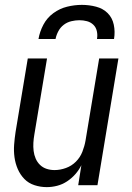

<svg xmlns="http://www.w3.org/2000/svg" viewBox="-20 -760 540 788"><path d="M172 8Q146 8 121.5 0Q97 -8 80 -25.5Q63 -43 53 -66Q43 -89 39.5 -114.5Q36 -140 38 -166.5Q40 -193 44 -219L94 -520H173L121 -208Q118 -191 117 -174Q116 -157 118 -140.5Q120 -124 126.5 -109Q133 -94 144.5 -83Q156 -72 171.5 -67Q187 -62 204 -62Q227 -62 250.5 -70.5Q274 -79 291.5 -96.5Q309 -114 318 -137Q327 -160 331 -183L387 -520H466L380 0H301L314 -82Q304 -62 289 -45Q274 -28 255 -15.5Q236 -3 214.5 2.5Q193 8 172 8ZM138 -600Q143 -630 158 -658.5Q173 -687 199 -706Q225 -725 255.5 -732.5Q286 -740 316 -740Q346 -740 374.5 -732.5Q403 -725 422 -706Q441 -687 447 -658.5Q453 -630 448 -600H378Q381 -616 377.5 -632Q374 -648 363 -658.5Q352 -669 337 -673Q322 -677 306 -677Q290 -677 273 -673Q256 -669 242 -658.5Q228 -648 219.5 -632Q211 -616 208 -600Z"/></svg>

Font: Iosevka Oblique
Style: Regular
Weight: 400
Italic angle: -9°
Monospace: yes
Designer: Belleve Invis
Foundry: Belleve Invis
Version: Version 32.5.0; ttfautohint (v1.8.4)